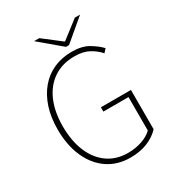

<svg xmlns="http://www.w3.org/2000/svg" viewBox="-198 -951 995 1084"><g transform="rotate(-30 300.0 -409.0)"><path d="M334 12Q250 12 187.5 -30.5Q125 -73 90.5 -150.5Q56 -228 56 -332Q56 -410 76.5 -472.5Q97 -535 135 -580Q173 -625 226 -648.5Q279 -672 344 -672Q410 -672 452.5 -646.5Q495 -621 520 -594L500 -572Q475 -601 437.5 -621.5Q400 -642 344 -642Q265 -642 208 -604Q151 -566 120.5 -496.5Q90 -427 90 -332Q90 -237 119.5 -166.5Q149 -96 204 -57Q259 -18 336 -18Q384 -18 426.5 -32.5Q469 -47 494 -72V-290H330V-318H526V-62Q496 -29 447.5 -8.5Q399 12 334 12ZM330 -712 190 -830H224L338 -742H342L456 -830H490L350 -712Z"/></g></svg>

Font: Source Sans 3
Style: Regular
Weight: 200
Designer: Paul D. Hunt
Foundry: Adobe
Version: Version 3.046;hotconv 1.0.118;makeotfexe 2.5.65603